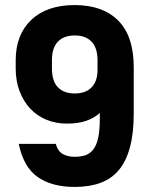

<svg xmlns="http://www.w3.org/2000/svg" viewBox="-20 -729 590 758"><path d="M275 9Q185 9 129 -30Q73 -69 54 -161H200Q209 -131 228.5 -120.5Q248 -110 275 -110Q299 -110 317 -116Q335 -122 348 -138.5Q361 -155 367.5 -184.5Q374 -214 374 -260V-283Q352 -263 320.5 -252Q289 -241 244 -241Q201 -241 164 -256Q127 -271 100 -299.5Q73 -328 57.5 -368.5Q42 -409 42 -459V-491Q42 -592 103.5 -650.5Q165 -709 275 -709Q386 -709 447 -647.5Q508 -586 508 -463V-282Q508 -203 493 -147.5Q478 -92 449 -57.5Q420 -23 376.5 -7Q333 9 275 9ZM275 -360Q318 -360 341.5 -384Q365 -408 365 -453V-491Q365 -540 341.5 -564.5Q318 -589 275 -589Q232 -589 208.5 -564.5Q185 -540 185 -491V-459Q185 -409 208.5 -384.5Q232 -360 275 -360Z"/></svg>

Font: Golos UI
Style: Bold
Weight: 700
Designer: A.Korolkova, Vitaly Kuzmin
Foundry: ParaType Ltd
Version: Version 2.000